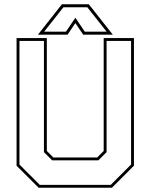

<svg xmlns="http://www.w3.org/2000/svg" viewBox="-20 -878 704 898"><path d="M160.5 0 57.5 -103V-700H199V-172L229.5 -141.5H434.5L465 -172V-700H606.5V-103L503.5 0ZM166 -13.5H498L593 -108.5V-686.5H478.5V-166.5L440 -128H224L185.5 -166.5V-686.5H71V-108.5ZM269.5 -858H395.5L507.5 -716H369L332.5 -770L296 -716H157.5ZM276.5 -844 186.5 -730H288.5L332.5 -795L376.5 -730H478.5L388.5 -844Z"/></svg>

Font: Tourney Thin Thin
Style: Regular
Weight: 250
Version: Version 1.015